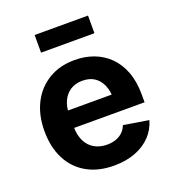

<svg xmlns="http://www.w3.org/2000/svg" viewBox="-135 -838 862 954"><g transform="rotate(-20 296.0 -361.5)"><path d="M306.6 10.7Q223.6 10.7 163.3 -23.4Q103 -57.6 70.8 -120.4Q38.6 -183.1 38.6 -268.6Q38.6 -352.5 70.8 -415.8Q103 -479 161.9 -514.4Q220.7 -549.8 299.8 -549.8Q353.5 -549.8 399.9 -532.5Q446.3 -515.1 481.2 -480.7Q516.1 -446.3 535.6 -394.5Q555.2 -342.8 555.2 -273.9V-233.4H97.7V-325.2H484.4L416 -300.8Q416 -343.3 403.1 -374.3Q390.1 -405.3 364.5 -422.6Q338.9 -439.9 300.8 -439.9Q263.2 -439.9 236.8 -422.6Q210.4 -405.3 196.5 -375.2Q182.6 -345.2 182.6 -306.6V-242.2Q182.6 -195.8 198.2 -163.8Q213.9 -131.8 242.7 -115.5Q271.5 -99.1 309.1 -99.1Q335 -99.1 356.2 -106.7Q377.4 -114.3 392.3 -128.4Q407.2 -142.6 415 -163.6L547.4 -142.1Q534.7 -96.2 502 -61.8Q469.2 -27.3 419.7 -8.3Q370.1 10.7 306.6 10.7ZM438.5 -734.4V-641.1H156.2V-734.4Z"/></g></svg>

Font: Inter 16pt
Style: Bold
Weight: 700
Version: Version 4.001;git-66647c0bb